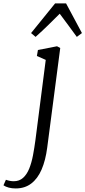

<svg xmlns="http://www.w3.org/2000/svg" viewBox="-144 -832 492 1106"><path d="M128 18Q118.5 91.5 95.8 144.2Q73 197 36 225.2Q-1 253.5 -53.5 253.5Q-75 253.5 -93.2 248.8Q-111.5 244 -124 235.5L-110 203.5Q-97.5 208 -86.2 210Q-75 212 -65 212Q-32.5 212 -10.8 192.2Q11 172.5 24.5 138.8Q38 105 46 62.8Q54 20.5 60 -24.5L119.5 -487L68.5 -509.5L74.5 -544L184.5 -565.5L203 -555.5ZM61 -619.5 35 -641.5 173.5 -812.5H236.5L328 -641.5L298.5 -619.5Q274.5 -653 249.8 -686Q225 -719 200 -753Q166.5 -719.5 132.8 -686.5Q99 -653.5 61 -619.5Z"/></svg>

Font: Merriweather 24pt SemiCondensed Light
Style: Italic
Weight: 300
Width: 4
Italic angle: -7.8°
Designer: Eben Sorkin
Foundry: Eben Sorkin
Version: Version 2.101